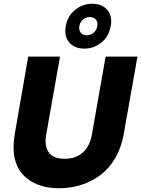

<svg xmlns="http://www.w3.org/2000/svg" viewBox="-20 -1007 760 1034"><path d="M59.1 -283.2 131.8 -702.1H303.2L229 -283.2Q217.8 -220.2 242.9 -186Q268.1 -151.9 328.1 -151.9Q388.7 -151.9 426.5 -186.3Q464.4 -220.7 475.1 -283.2L548.8 -702.1H720.2L646 -283.2Q633.3 -211.4 600.3 -155.3Q567.4 -99.1 520.5 -64.2Q473.6 -29.3 417.2 -11.2Q360.8 6.8 297.9 6.8Q236.3 6.8 187.3 -11.2Q138.2 -29.3 104.5 -65.4Q70.8 -101.6 58.8 -156Q46.9 -210.4 59.1 -283.2ZM334 -866.2Q344.2 -921.4 384.8 -954.1Q425.3 -986.8 477.1 -986.8Q528.8 -986.8 557.6 -953.9Q586.4 -920.9 576.2 -866.2Q566.4 -811 526.1 -778.1Q485.8 -745.1 434.1 -745.1Q382.3 -745.1 353.3 -778.1Q324.2 -811 334 -866.2ZM503.9 -866.2Q508.3 -888.2 496.6 -901.6Q484.9 -915 463.9 -915Q443.4 -915 427 -901.6Q410.6 -888.2 407.2 -866.2Q403.8 -844.7 415 -830.8Q426.3 -816.9 446.8 -816.9Q467.3 -816.9 483.9 -830.8Q500.5 -844.7 503.9 -866.2Z"/></svg>

Font: SVN-Poppins
Style: Bold Italic
Weight: 700
Italic angle: -10°
Designer: Ninad Kale (Devanagari), Jonny Pinhorn (Latin)
Foundry: Indian Type Foundry
Version: Version 3.002 2017